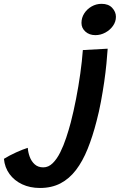

<svg xmlns="http://www.w3.org/2000/svg" viewBox="-271 -714 623 978"><path d="M221 -97.5Q201 -19 175.5 44.2Q150 107.5 116 152Q82 196.5 37 220Q-8 243.5 -67.5 243.5Q-118 243.5 -158 224.8Q-198 206 -222.5 172.5Q-247 139 -251 95Q-223.5 78 -188.8 62.2Q-154 46.5 -129.5 39Q-128 62 -119.5 85Q-111 108 -94 123.2Q-77 138.5 -50.5 138.5Q-24 138.5 -2.5 117.2Q19 96 36 61.8Q53 27.5 66.2 -12.5Q79.5 -52.5 89.5 -90.5Q104 -146.5 116.5 -210.8Q129 -275 138 -339.2Q147 -403.5 151 -459L277.5 -466Q275.5 -434 271.2 -390.2Q267 -346.5 259.8 -296.5Q252.5 -246.5 243 -195.5Q233.5 -144.5 221 -97.5ZM246.5 -694.5Q281.5 -694.5 300.5 -674Q319.5 -653.5 319.5 -628.5Q319.5 -603.5 304.5 -582.2Q289.5 -561 265.5 -548Q241.5 -535 215 -535Q184 -535 164 -553Q144 -571 144 -597Q144 -623.5 158 -645.5Q172 -667.5 195.5 -681Q219 -694.5 246.5 -694.5Z"/></svg>

Font: Grandstander Thin Medium
Style: Italic
Weight: 500
Italic angle: -15°
Version: Version 1.200